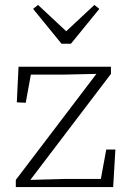

<svg xmlns="http://www.w3.org/2000/svg" viewBox="-20 -757 527 777"><path d="M44 0V-29L377 -467L374 -445L370 -458L234 -455H87L109 -477L84 -341L48 -343L55 -487H429V-458L96 -20L103 -48V-29L248 -33H406L384 -10L410 -152H447L438 0ZM134 -737 270 -610H226L362 -737L382 -721L267 -580H229L114 -721Z"/></svg>

Font: Source Serif 4 Light
Style: Regular
Weight: 300
Designer: Frank Grießhammer
Foundry: Adobe Systems Incorporated
Version: Version 4.004;hotconv 1.0.116;makeotfexe 2.5.65601